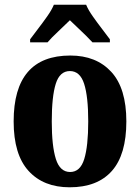

<svg xmlns="http://www.w3.org/2000/svg" viewBox="-20 -786 594 816"><path d="M276 10Q165 10 101.5 -59.5Q38 -129 38 -270Q38 -550 279 -550Q389 -550 453 -480.5Q517 -411 517 -270Q517 -129 455.5 -59.5Q394 10 276 10ZM278 -55Q321 -55 338 -110Q355 -165 355 -270Q355 -376 337.5 -430Q320 -484 277 -484Q234 -484 217 -430Q200 -376 200 -270Q200 -165 217.5 -110Q235 -55 278 -55ZM108 -619Q122 -638 142 -664Q162 -690 181 -717Q200 -744 209 -766H346Q355 -744 374 -717Q393 -690 413 -664Q433 -638 447 -619V-606H373Q364 -616 346.5 -633.5Q329 -651 309.5 -669Q290 -687 277 -700Q256 -679 227 -652Q198 -625 182 -606H108Z"/></svg>

Font: Noto Serif Armenian Condensed ExtraBold
Style: Regular
Weight: 800
Width: 3
Designer: Monotype Design Team
Foundry: Monotype Imaging Inc.
Version: Version 2.008; ttfautohint (v1.8.4.7-5d5b)